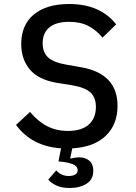

<svg xmlns="http://www.w3.org/2000/svg" viewBox="-20 -730 680 959"><path d="M221 167 261 121Q285 149 324 149Q344 149 356 141.5Q368 134 368 120Q368 105 353 95Q338 85 298 79L272 76L285 11Q139 1 60 -106L130 -171Q170 -123 216 -99.5Q262 -76 319 -76Q387 -76 423 -107.5Q459 -139 459 -196Q459 -243 432 -268Q405 -293 341 -304L265 -316Q171 -332 128.5 -383.5Q86 -435 86 -510Q86 -606 149.5 -658Q213 -710 325 -710Q405 -710 464 -683.5Q523 -657 560 -608L492 -542Q461 -580 421 -600.5Q381 -621 325 -621Q261 -621 227 -593.5Q193 -566 193 -513Q193 -469 220 -443.5Q247 -418 312 -407L386 -394Q567 -362 567 -201Q567 -108 508 -51.5Q449 5 341 11L331 59L334 62Q355 56 376 56Q407 56 426.5 73Q446 90 446 123Q446 166 412.5 187.5Q379 209 328 209Q288 209 261.5 196.5Q235 184 221 167Z"/></svg>

Font: Writer Medium
Style: Regular
Weight: 500
Monospace: yes
Designer: Mike Abbink, Paul van der Laan, Pieter van Rosmalen
Foundry: Bold Monday
Version: Version 2.001 2020